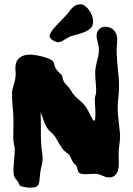

<svg xmlns="http://www.w3.org/2000/svg" viewBox="-20 -869 621 897"><path d="M540 -251Q540 -247.1 540.5 -243.4Q541 -239.7 541 -235.8Q541 -214.8 537.6 -192.1Q534.2 -169.4 534.2 -146Q534.2 -137.7 534.7 -128.2Q535.2 -118.7 535.2 -108.9Q535.2 -96.7 533.4 -84.5Q531.7 -72.3 526.9 -62.3Q522 -52.2 512.5 -46.1Q502.9 -40 487.8 -40Q479 -40 471.9 -42.7Q464.8 -45.4 457.8 -48.6Q450.7 -51.8 442.9 -54.4Q435.1 -57.1 424.8 -57.1Q416.5 -57.1 404.8 -56.2Q393.1 -55.2 380.9 -55.2Q364.3 -55.2 356.9 -57.6Q349.6 -60.1 346.7 -64.9Q343.8 -69.8 342.5 -77.1Q341.3 -84.5 336.9 -94.2Q334.5 -98.1 329.6 -102.1Q324.7 -106 320.8 -111.8Q316.9 -118.2 314.7 -123.5Q312.5 -128.9 310.3 -133.5Q308.1 -138.2 304.9 -142.6Q301.8 -147 295.9 -151.9Q290 -156.2 286.4 -159.2Q282.7 -162.1 279.8 -165Q276.9 -168 273.7 -171.9Q270.5 -175.8 266.1 -183.1Q258.3 -193.4 252 -205.6Q245.6 -217.8 237.8 -230Q229.5 -242.2 218.3 -251.2Q207 -260.3 201.2 -270Q196.3 -277.3 192.1 -286.4Q188 -295.4 184.3 -305.4Q180.7 -315.4 177.2 -325.4Q173.8 -335.4 169.9 -344.2Q171.4 -305.7 170.9 -266.6Q170.4 -227.5 172.9 -189Q173.8 -172.4 176.5 -158.4Q179.2 -144.5 179.2 -127.9Q179.2 -113.8 174.3 -95Q169.4 -76.2 167 -54.2Q165 -37.6 164.3 -25.9Q163.6 -14.2 159.7 -6.6Q155.8 1 147 4.4Q138.2 7.8 120.1 7.8Q114.7 7.8 107.9 7.1Q101.1 6.3 94.5 4.9Q87.9 3.4 82.3 2Q76.7 0.5 74.2 -1Q71.8 -2.4 68.8 -10Q65.9 -17.6 62 -22.9Q57.6 -27.8 54.2 -31.7Q50.8 -35.6 48.3 -40.5Q45.9 -45.4 44.4 -52.5Q43 -59.6 43 -70.8Q43 -95.2 45.9 -121.3Q48.8 -147.5 48.8 -170.9Q48.8 -180.7 45.4 -195.3Q42 -210 42 -225.1Q42 -244.6 42.5 -263.4Q43 -282.2 43 -300.8Q43 -334.5 39.6 -366.9Q36.1 -399.4 36.1 -431.2Q36.1 -443.4 38.8 -453.6Q41.5 -463.9 44.7 -474.4Q47.9 -484.9 50.5 -497.1Q53.2 -509.3 53.2 -525.9Q53.2 -532.2 52.5 -538.6Q51.8 -544.9 51.8 -550.8Q51.8 -582.5 70.1 -598.1Q88.4 -613.8 119.1 -613.8Q132.8 -613.8 149.9 -610.8Q167 -607.9 182.9 -603.5Q198.7 -599.1 211.2 -593.5Q223.6 -587.9 228 -582Q232.4 -576.7 234.1 -566.4Q235.8 -556.2 241.2 -547.9Q247.1 -538.1 256.1 -530.5Q265.1 -522.9 269 -517.1Q271.5 -513.2 272.5 -505.6Q273.4 -498 277.8 -488.8Q281.2 -481.9 288.8 -474.1Q296.4 -466.3 303.2 -458Q309.1 -450.7 314 -441.9Q318.8 -433.1 324.2 -426.8Q337.4 -412.1 351.8 -400.4Q366.2 -388.7 377 -375Q385.3 -363.8 391.6 -351.6Q397.9 -339.4 403.1 -329.1Q408.2 -318.8 412.1 -312Q416 -305.2 419.9 -305.2Q423.8 -305.2 424.8 -313.7Q425.8 -322.3 425.8 -335Q425.8 -344.2 425.3 -355Q424.8 -365.7 424.3 -375.7Q423.8 -385.7 423.3 -393.8Q422.9 -401.9 422.9 -405.8Q422.9 -413.6 426 -422.4Q429.2 -431.2 429.2 -443.8Q429.2 -463.9 427 -485.4Q424.8 -506.8 424.8 -528.8Q424.8 -543.9 427.5 -557.6Q430.2 -571.3 433.3 -583.7Q436.5 -596.2 439.2 -608.2Q441.9 -620.1 441.9 -631.8Q441.9 -644 440.2 -653.8Q438.5 -663.6 436.5 -672.1Q434.6 -680.7 432.9 -688.2Q431.2 -695.8 431.2 -703.1Q431.2 -710.9 434.1 -718.3Q437 -725.6 442.1 -731.4Q447.3 -737.3 454.8 -740.7Q462.4 -744.1 472.2 -744.1Q474.1 -744.1 483.2 -742.9Q492.2 -741.7 502.2 -735.6Q512.2 -729.5 520 -716.8Q527.8 -704.1 527.8 -681.2Q527.8 -671.4 526.4 -661.1Q524.9 -650.9 524.9 -638.2Q524.9 -614.7 526.6 -592Q528.3 -569.3 530.5 -548.1Q532.7 -526.9 534.4 -507.1Q536.1 -487.3 536.1 -470.2Q536.1 -440.9 533 -413.3Q529.8 -385.7 529.8 -366.2Q529.8 -337.4 533.7 -307.1Q537.6 -276.9 540 -251ZM412.1 -751Q408.2 -739.3 395.5 -730.7Q382.8 -722.2 368.4 -716.8Q354 -711.4 341.6 -708.3Q329.1 -705.1 325.7 -704.1Q313.5 -701.7 303.7 -696.5Q293.9 -691.4 285.2 -685.8Q276.4 -680.2 268.6 -676Q260.7 -671.9 252 -671.9Q246.1 -671.9 239.3 -674.6Q232.4 -677.2 226.3 -681.2Q220.2 -685.1 216.1 -690.2Q211.9 -695.3 211.9 -700.2Q211.9 -708 218.3 -718.5Q224.6 -729 233.4 -739.3Q242.2 -749.5 250.7 -758.1Q259.3 -766.6 263.7 -771Q272 -780.3 280 -788.3Q288.1 -796.4 293.9 -803.2Q300.8 -810.5 306.4 -818.8Q312 -827.1 319.1 -833.7Q326.2 -840.3 335.2 -844.7Q344.2 -849.1 357.9 -849.1Q365.7 -849.1 375.7 -842.3Q385.7 -835.4 394.5 -824Q403.3 -812.5 409.2 -797.9Q415 -783.2 415 -768.1Q415 -758.3 412.1 -751Z"/></svg>

Font: Freckle Face
Style: Regular
Weight: 400
Designer: Astigmatic (AOETI)
Foundry: Astigmatic (AOETI)
Version: Version 1.000